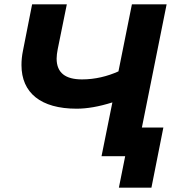

<svg xmlns="http://www.w3.org/2000/svg" viewBox="-20 -720 820 885"><path d="M748 -700H588L526 -391C475 -368 418 -354 358 -354C282 -354 241 -384 241 -450C241 -463 243 -477 246 -493L288 -700H128L86 -487C81 -463 79 -441 79 -420C79 -292 168 -219 333 -219C380 -219 435 -228 498 -248L448 0H557L528 145H678L733 -132H634Z"/></svg>

Font: AWKNG-Font
Style: Bold Italic
Weight: 700
Italic angle: -11.3°
Designer: Awakening Church
Foundry: Awakening Church
Version: Version 1.700;PS 001.700;hotconv 1.0.88;makeotf.lib2.5.64775